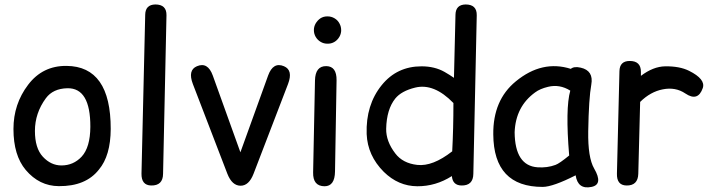

<svg xmlns="http://www.w3.org/2000/svg" viewBox="-20 -806 3186 856"><path d="M280.3 -412.6Q383.3 -414.6 382.8 -240.7Q382.3 -148.9 343.8 -107.4Q307.1 -68.4 253.9 -68.4Q207 -68.4 170.9 -107.4Q135.7 -145.5 135.7 -222.2Q135.7 -301.8 184.6 -368.2Q216.3 -411.1 280.3 -412.6ZM276.4 -512.2Q169.9 -513.2 105.5 -428.2Q40 -342.3 40 -231Q40 -113.3 94.7 -48.3Q155.3 23.4 242.2 23.9Q362.3 24.9 420.9 -49.8Q473.1 -111.8 473.6 -231Q474.1 -510.7 276.4 -512.2Z M672.4 -786.1Q628.4 -785.2 627.4 -740.7L610.8 -32.2Q609.9 20 653.8 21Q706.5 22 707 -31.2L722.2 -737.8Q723.1 -786.1 672.4 -786.1Z M857.9 -510.7Q816.4 -493.2 839.8 -431.6L993.7 -31.2Q1014.6 22 1052.7 22Q1089.8 22 1110.4 -31.2L1264.2 -431.6Q1287.6 -493.2 1246.1 -510.7Q1197.8 -531.2 1175.3 -469.2L1051.8 -127L928.7 -469.2Q906.2 -531.2 857.9 -510.7Z M1435.1 -511.2Q1385.7 -512.2 1384.3 -447.3L1376 -37.6Q1374.5 23.9 1426.8 24.4Q1472.7 24.4 1473.6 -41.5L1480.5 -447.8Q1481.4 -510.3 1435.1 -511.2ZM1438.5 -732.9Q1421.9 -732.9 1408.2 -724.1Q1395.5 -715.3 1387.2 -701.2Q1379.4 -687.5 1379.4 -671.9Q1379.4 -655.3 1387.7 -641.1Q1396 -627.4 1409.2 -619.6Q1421.9 -611.8 1437 -611.3Q1438.5 -611.3 1439.9 -611.3Q1455.1 -610.8 1467.3 -617.2Q1479 -622.6 1488.8 -635.3Q1499.5 -649.4 1501 -667Q1501 -669.4 1501 -671.9Q1501 -687 1494.1 -700.2Q1486.3 -715.8 1471.2 -724.6Q1457 -732.9 1440.4 -732.9Q1439.5 -732.9 1438.5 -732.9Z M2055.7 -786.1Q2011.7 -785.2 2010.7 -740.7L2003.9 -459Q1984.9 -472.2 1961.9 -485.4Q1918 -510.3 1859.4 -510.3Q1750 -510.3 1682.1 -426.8Q1610.4 -338.4 1614.7 -208.5Q1618.7 -112.3 1690.9 -40Q1755.9 23.9 1840.3 24.4Q1922.4 24.9 1994.6 -21Q1998 20 2037.1 21Q2089.8 22 2090.3 -31.2L2105.5 -737.8Q2106.4 -786.1 2055.7 -786.1ZM1996.1 -131.3Q1908.7 -63 1840.3 -70.8Q1775.4 -78.1 1742.2 -122.1Q1700.7 -176.3 1701.7 -231.9Q1703.6 -318.4 1742.2 -366.7Q1769.5 -400.4 1831.1 -415.5Q1915 -436 2001.5 -346.7Q2001.5 -232.9 1996.1 -131.3Z M2399.9 27.3Q2445.3 26.9 2546.4 -24.4Q2556.2 40 2617.2 27.3Q2670.4 16.6 2628.9 -54.7Q2600.6 -103.5 2602.5 -220.7Q2605 -367.7 2616.2 -428.7Q2627.4 -491.2 2568.8 -504.4Q2539.1 -511.2 2524.9 -499Q2397 -539.6 2279.8 -443.4Q2177.7 -359.9 2179.2 -207Q2180.7 27.8 2399.9 27.3ZM2456.5 -70.8Q2419.4 -57.1 2377 -60.1Q2275.9 -66.9 2274.4 -216.3Q2278.8 -331.1 2365.7 -394Q2387.2 -410.2 2423.3 -418.9Q2475.1 -431.6 2522.5 -401.9Q2500 -322.8 2517.6 -112.8Q2474.1 -77.1 2456.5 -70.8Z M2787.6 -534.2Q2742.7 -534.2 2741.7 -488.8L2730.5 -32.2Q2729 20 2772.9 21Q2824.2 22 2825.7 -31.2L2834 -351.6Q2879.9 -397 2935.1 -407.7Q2991.7 -418.9 3035.6 -389.2Q3091.8 -351.1 3113.3 -413.6Q3126.5 -453.1 3052.2 -490.2Q3010.3 -511.2 2945.3 -510.3Q2892.1 -509.3 2837.4 -467.8Q2837.4 -477.1 2837.4 -485.8Q2837.4 -534.2 2787.6 -534.2Z"/></svg>

Font: Comic Relief
Style: Regular
Weight: 400
Designer: Jeff Davis
Foundry: Loudifier
Version: Version 1.200; ttfautohint (v1.8.4.7-5d5b)